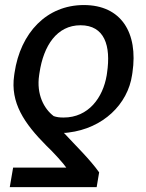

<svg xmlns="http://www.w3.org/2000/svg" viewBox="-20 -573 589 776"><path d="M370.7 183.2 380.7 123.6C343.4 71 285.9 15.6 238.3 -35.9C245.4 -35.9 245.7 -35.9 256.7 -37.3C396.7 -54.3 496.4 -151.6 513.8 -269.9L515.3 -279.8C539.1 -441.1 469.5 -552.6 318.9 -552.6C168.3 -552.6 62.5 -440.3 38.7 -278.4L37.3 -268.5C21 -157.7 78.1 -74.2 167.3 15.6C195 41.5 237.9 89.1 247.9 104.4H33L19.5 183.2ZM138.1 -268.5 139.6 -278.4C155.9 -388.8 210.2 -470.9 305.4 -470.9C402.7 -470.9 429 -388.1 412.6 -278.4L411.2 -268.5C396 -178.3 337.7 -98 237.2 -98C220.5 -98 209.5 -99.4 197.1 -103.7C157.7 -133.2 126.8 -191.8 138.1 -268.5Z"/></svg>

Font: Margiela Sans Text
Style: Italic
Weight: 400
Italic angle: -9.39999°
Designer: Stefan Endress, Andreas Faust
Version: Version 1.100;FEAKit 1.0